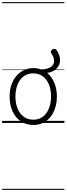

<svg xmlns="http://www.w3.org/2000/svg" viewBox="-20 -1163 629 1816"><path d="M295 19Q227 19 176.5 -15.5Q126 -50 98.5 -110.5Q71 -171 71 -250Q71 -310 87.5 -359Q104 -408 134.5 -444Q165 -480 205.5 -499.5Q246 -519 295 -519Q315 -519 333.5 -516Q352 -513 369 -506Q434 -509 463.5 -531.5Q493 -554 492 -588Q491 -622 464 -660Q458 -669 461.5 -679Q465 -689 474.5 -695Q484 -701 495 -701Q506 -701 514 -691Q547 -645 548 -598.5Q549 -552 518.5 -518Q488 -484 426 -473Q469 -438 493.5 -380.5Q518 -323 518 -250Q518 -202 507.5 -161Q497 -120 478 -87Q459 -54 432 -30Q405 -6 370.5 6.5Q336 19 295 19ZM295 -31Q334 -31 365 -46.5Q396 -62 417.5 -91.5Q439 -121 451 -161.5Q463 -202 463 -250Q463 -315 442.5 -364.5Q422 -414 384.5 -441.5Q347 -469 295 -469Q256 -469 224.5 -453.5Q193 -438 171.5 -409Q150 -380 138 -339.5Q126 -299 126 -250Q126 -185 146.5 -135.5Q167 -86 205 -58.5Q243 -31 295 -31ZM0 623H589V633H0ZM0 -20H589V0H0ZM0 -505H589V-500H0ZM0 -1143H589V-1133H0Z"/></svg>

Font: Playwrite CL Guides
Style: Regular
Weight: 400
Designer: Veronika Burian, José Scaglione
Foundry: TypeTogether
Version: Version 1.003